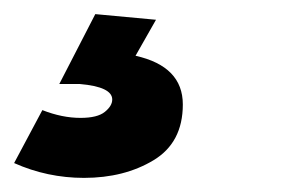

<svg xmlns="http://www.w3.org/2000/svg" viewBox="-51 -28 410 272"><path d="M68 224Q16 224 -31 203L9 128Q37 139 63 139Q87 139 97.5 130.5Q108 122 108 113Q108 95 62 91H33L84 -8L170 0L141 51Q208 66 208 120Q208 174 166.5 199Q125 224 68 224Z"/></svg>

Font: Argentum Sans Medium
Style: Italic
Weight: 500
Italic angle: -11°
Designer: Julieta Ulanovsky (font), Cristiano Sobral (main changes and remaster)
Foundry: Julieta Ulanovsky (font), Cristiano Sobral (main changes and remaster)
Version: Version 2.007;June 15, 2022;FontCreator 14.0.0.2814 64-bit; 